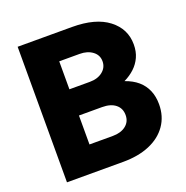

<svg xmlns="http://www.w3.org/2000/svg" viewBox="-125 -814 901 929"><g transform="rotate(-20 325.0 -349.0)"><path d="M493 -365Q533 -351 559 -328.5Q585 -306 598.5 -274.5Q612 -243 612 -203Q612 -141 580 -95Q548 -49 490 -24.5Q432 0 354 0H64V-698H344Q465 -698 530.5 -647.5Q596 -597 596 -517Q596 -480 583 -451.5Q570 -423 547 -401.5Q524 -380 493 -365ZM334 -563H229V-419H334Q375 -419 400.5 -439.5Q426 -460 426 -492Q426 -524 400 -543.5Q374 -563 334 -563ZM229 -135H349Q391 -135 416.5 -155Q442 -175 442 -209Q442 -244 417 -264Q392 -284 348 -284H229Z"/></g></svg>

Font: Azeret Mono Thin
Style: Regular
Weight: 100
Designer: Martin Vácha
Foundry: Displaay
Version: Version 1.002